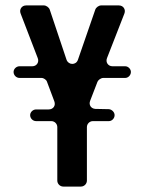

<svg xmlns="http://www.w3.org/2000/svg" viewBox="-20 -687 532 707"><path d="M312 -316 339 -386C342 -393 352 -400 360 -400H441C452 -400 462 -410 462 -422C462 -433 452 -443 441 -443H394C378 -443 368 -458 374 -473L438 -637C444 -652 434 -667 418 -667H352C344 -667 334 -660 331 -652L267 -467C260 -446 232 -447 225 -467L163 -652C160 -660 150 -667 142 -667H76C60 -667 50 -652 56 -637L119 -473C125 -458 115 -443 99 -443H52C40 -443 30 -433 30 -422C30 -410 40 -400 52 -400H133C141 -400 151 -393 153 -386L180 -314C186 -298 176 -284 159 -284H113C101 -284 91 -274 91 -263C91 -251 101 -241 113 -241H169C181 -241 191 -231 191 -219V-22C191 -10 201 0 213 0H278C290 0 300 -10 300 -22V-219C300 -231 310 -241 322 -241H381C392 -241 402 -251 402 -263C402 -274 392 -284 381 -285L331 -286C315 -287 306 -301 312 -316Z"/></svg>

Font: DIN Rundschrift
Style: Mittel
Weight: 400
Version: Version 1.027